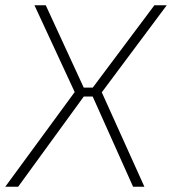

<svg xmlns="http://www.w3.org/2000/svg" viewBox="-28 -710 654 730"><path d="M146 -690 300 -356 41 0H-8L256 -360L103 -690ZM347 -377 341 -343H275L281 -377ZM606 -690 359 -359 521 0H478L315 -364L559 -690Z"/></svg>

Font: Exo 2 ExtraLight
Style: Italic
Weight: 250
Italic angle: -8°
Designer: Natanael Gama
Foundry: Natanael Gama
Version: Version 2.010